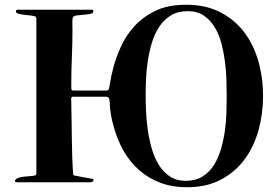

<svg xmlns="http://www.w3.org/2000/svg" viewBox="-20 -774 1127 808"><path d="M436 -364 429 -367H287Q279 -367 279.5 -356.5Q280 -346 280 -341Q280 -333 280.5 -308Q281 -283 281.5 -250Q282 -217 282.5 -180.5Q283 -144 284 -112.5Q285 -81 286.5 -60Q288 -39 289 -37Q289 -36 300.5 -34Q312 -32 326.5 -29Q341 -26 354 -24Q367 -22 370 -21L374 -18Q375 -15 370 -10L363 -7H51Q49 -7 46 -8Q43 -9 43 -11Q43 -20 54.5 -24.5Q66 -29 81 -30.5Q96 -32 110.5 -33Q125 -34 131 -37Q131 -38 132 -40.5Q133 -43 133 -44V-696Q133 -697 132 -699.5Q131 -702 131 -703Q125 -707 111.5 -708.5Q98 -710 83.5 -711.5Q69 -713 58 -716Q47 -719 47 -726Q47 -733 54 -733H367Q373 -733 373 -727Q373 -718 360 -715.5Q347 -713 331.5 -712Q316 -711 302 -709Q288 -707 286 -698Q284 -690 284.5 -674Q285 -658 285 -649Q285 -592 282.5 -534.5Q280 -477 280 -420Q280 -416 280 -404.5Q280 -393 287 -393H429Q431 -394 432.5 -394.5Q434 -395 436 -396Q439 -397 443 -424.5Q447 -452 457.5 -491.5Q468 -531 488.5 -577Q509 -623 544.5 -662.5Q580 -702 633 -728Q686 -754 763 -754Q846 -754 907 -722.5Q968 -691 1008 -638Q1048 -585 1067.5 -515.5Q1087 -446 1087 -370Q1087 -296 1068 -226.5Q1049 -157 1009.5 -103.5Q970 -50 909.5 -18Q849 14 767 14Q705 14 654.5 -5Q604 -24 565 -58.5Q526 -93 499 -141Q472 -189 457 -247Q452 -264 448.5 -282.5Q445 -301 443 -319Q442 -328 442 -337.5Q442 -347 440 -356Q440 -358 439 -359.5Q438 -361 437 -363ZM593 -373Q593 -345 594.5 -307.5Q596 -270 601.5 -230Q607 -190 618 -151Q629 -112 647.5 -81.5Q666 -51 694 -32Q722 -13 761 -13Q803 -13 832 -31Q861 -49 880 -79Q899 -109 910 -147Q921 -185 926.5 -224.5Q932 -264 933 -302Q934 -340 934 -370Q934 -398 933 -435.5Q932 -473 927 -512.5Q922 -552 912 -590.5Q902 -629 883.5 -659.5Q865 -690 837.5 -708.5Q810 -727 770 -727Q728 -727 699 -709Q670 -691 650.5 -662Q631 -633 619.5 -595Q608 -557 602 -518Q596 -479 594.5 -441Q593 -403 593 -373Z"/></svg>

Font: SoukouMincho
Style: Regular
Weight: 400
Designer: Dr. Ken Lunde (project architect, glyph set definition & overall production); Masataka HATTORI  (production & ideograph 
Foundry: Adobe Systems Incorporated
Version: Version 1.00